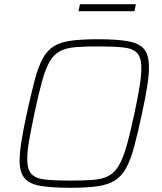

<svg xmlns="http://www.w3.org/2000/svg" viewBox="-20 -882 766 910"><path d="M315 8Q225 8 172 -1Q119 -10 96 -38Q73 -66 73 -122Q73 -160 82 -215Q91 -270 107 -344Q128 -440 145 -504Q162 -568 183.5 -606.5Q205 -645 237 -664Q269 -683 319 -689.5Q369 -696 444 -696Q534 -696 587 -686.5Q640 -677 663 -649Q686 -621 686 -564Q686 -525 677.5 -471.5Q669 -418 653 -344Q633 -250 616 -187Q599 -124 577.5 -85Q556 -46 523.5 -26Q491 -6 440.5 1Q390 8 315 8ZM312 -26Q377 -26 421 -29.5Q465 -33 494 -48Q523 -63 543 -97Q563 -131 580 -190.5Q597 -250 617 -344Q633 -419 641.5 -471.5Q650 -524 650 -559Q650 -609 630 -630.5Q610 -652 565.5 -657Q521 -662 447 -662Q382 -662 338 -658.5Q294 -655 265 -640Q236 -625 216 -591Q196 -557 179.5 -497.5Q163 -438 143 -344Q133 -294 125 -254Q117 -214 113 -183Q109 -152 109 -128Q109 -79 129 -57.5Q149 -36 194 -31Q239 -26 312 -26ZM352 -829 359 -862H624L617 -829Z"/></svg>

Font: Saira Thin Thin
Style: Italic
Weight: 250
Italic angle: -12°
Version: Version 1.101